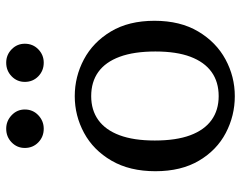

<svg xmlns="http://www.w3.org/2000/svg" viewBox="-99 -666 777 619"><g transform="rotate(-90 289.5 -356.5)"><path d="M289 12Q226 12 170.5 -17Q115 -46 81 -103.5Q47 -161 47 -244Q47 -327 81 -385.5Q115 -444 170.5 -474Q226 -504 289 -504Q352 -504 407.5 -474.5Q463 -445 497.5 -387.5Q532 -330 532 -247Q532 -164 497.5 -106Q463 -48 407.5 -18Q352 12 289 12ZM289 -40Q335 -40 367 -63Q399 -86 416 -131Q433 -176 433 -244Q433 -313 416 -359Q399 -405 367 -428Q335 -451 289 -451Q244 -451 212 -428Q180 -405 163 -359.5Q146 -314 146 -246Q146 -177 163 -131.5Q180 -86 212 -63Q244 -40 289 -40ZM184 -604Q158 -604 140 -621.5Q122 -639 122 -665Q122 -690 140 -707.5Q158 -725 184 -725Q209 -725 227.5 -707.5Q246 -690 246 -665Q246 -639 227.5 -621.5Q209 -604 184 -604ZM397 -604Q371 -604 353 -621.5Q335 -639 335 -665Q335 -690 353 -707.5Q371 -725 397 -725Q422 -725 440 -707.5Q458 -690 458 -665Q458 -639 440 -621.5Q422 -604 397 -604Z"/></g></svg>

Font: Source Serif 4
Style: Regular
Weight: 400
Designer: Frank Grießhammer
Foundry: Adobe Systems Incorporated
Version: Version 4.004;hotconv 1.0.116;makeotfexe 2.5.65601